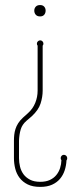

<svg xmlns="http://www.w3.org/2000/svg" viewBox="-20 -730 311 760"><path d="M128.9 -549.3Q126 -552.2 126 -557.1Q126 -562.5 129.9 -566.4Q133.8 -570.3 139.2 -570.3Q144.5 -570.3 148.2 -566.4Q151.9 -562.5 151.9 -557.1Q151.9 -552.2 148.9 -549.3V-371.1Q148.9 -346.2 140.6 -320.3Q132.3 -294.4 106 -270L85 -252Q67.9 -237.3 62 -217.8Q56.2 -198.2 55.2 -173.3V-104Q55.2 -86.9 59.3 -70.1Q63.5 -53.2 73.2 -40Q83 -26.9 99.1 -18.6Q115.2 -10.3 139.2 -10.3Q161.6 -10.3 177.2 -17.6Q192.9 -24.9 202.9 -37.1Q212.9 -49.3 217.8 -64.7Q222.7 -80.1 223.1 -96.2Q220.2 -99.1 220.2 -104Q220.2 -109.4 223.9 -113.3Q227.5 -117.2 232.9 -117.2Q238.3 -117.2 242.2 -113.3Q246.1 -109.4 246.1 -104Q246.1 -101.6 245.4 -99.1Q244.6 -96.7 243.2 -95.2Q242.2 -74.7 236.1 -55.9Q230 -37.1 217.8 -22.5Q205.6 -7.8 186.3 1Q167 9.8 139.2 9.8Q109.4 9.8 89.6 0Q69.8 -9.8 57.6 -25.9Q45.4 -42 40.3 -62.5Q35.2 -83 35.2 -104V-173.3Q35.2 -185.1 36.4 -196.5Q37.6 -208 41.3 -219.5Q44.9 -231 52 -242.2Q59.1 -253.4 70.8 -264.2L90.8 -282.2Q109.9 -299.3 119.4 -322.5Q128.9 -345.7 128.9 -371.1ZM121.6 -703.6Q127.4 -710 138.7 -710Q149.4 -710 155 -703.6Q160.6 -697.3 160.6 -688Q160.6 -678.2 155 -671.6Q149.4 -665 138.7 -665Q127.4 -665 121.6 -671.6Q115.7 -678.2 115.7 -688Q115.7 -697.3 121.6 -703.6Z"/></svg>

Font: Wire One
Style: Regular
Weight: 400
Designer: Alexei Vanyashin, Gayaneh Bagdasaryan
Foundry: Cyreal Type Foundry
Version: Version 1.000